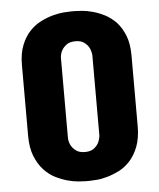

<svg xmlns="http://www.w3.org/2000/svg" viewBox="-51 -732 647 779"><g transform="rotate(-5 273.0 -342.5)"><path d="M49.8 -200.2V-488.3Q49.8 -536.1 63.5 -569.3Q76.7 -602.5 97.7 -624.5Q118.7 -646.5 144 -659.2Q169.9 -671.9 193.8 -678.2Q218.3 -684.6 237.3 -686Q256.3 -687.5 265.6 -687.5H282.2Q291.5 -687.5 311 -686Q330.6 -684.6 354.2 -678.2Q377.9 -671.9 403.3 -659.2Q427.2 -647 449.2 -624.5Q469.7 -602.5 482.9 -569.1Q496.1 -535.6 496.1 -488.3V-200.2Q496.1 -151.9 482.9 -117.2Q469.7 -83 449 -60.3Q428.2 -37.6 403.3 -24.9Q377.4 -12.2 354.5 -5.9Q330.6 1 311 2.4Q291.5 3.9 282.2 3.9H265.6Q256.3 3.9 237.3 2.4Q217.8 1 193.6 -5.6Q169.4 -12.2 144 -24.9Q120.1 -36.6 97.7 -60.5Q76.7 -83.5 63.2 -117.4Q49.8 -151.4 49.8 -200.2ZM210 -504.9V-174.8Q211.4 -157.2 219.2 -144.5Q225.6 -133.3 238.5 -123.8Q251.5 -114.3 274.4 -114.3Q296.9 -114.3 309.6 -123.8Q322.3 -133.3 328.6 -144.5Q335.4 -157.2 337.9 -174.8V-504.9Q335.4 -522.5 328.6 -535.2Q322.3 -546.4 309.6 -555.9Q296.9 -565.4 274.4 -565.4Q251.5 -565.4 238.5 -555.9Q225.6 -546.4 219.2 -535.2Q211.4 -522.5 210 -504.9Z"/></g></svg>

Font: Dangrek
Style: Regular
Weight: 400
Designer: Danh Hong
Version: Version 8.001; ttfautohint (v1.8.3)